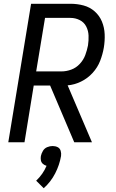

<svg xmlns="http://www.w3.org/2000/svg" viewBox="-20 -755 616 1019"><path d="M24 0H110L159 -301H246L374 0H468L339 -302Q375 -305 410 -322Q445 -339 471.5 -368Q498 -397 511.5 -432Q525 -467 531 -502Q537 -538 535.5 -573.5Q534 -609 521 -640.5Q508 -672 482.5 -694.5Q457 -717 423.5 -726Q390 -735 354 -735H145ZM306 -376H172L219 -660H354Q380 -660 403 -648.5Q426 -637 437.5 -614.5Q449 -592 450 -566Q451 -540 447 -514Q442 -488 432.5 -462.5Q423 -437 403.5 -416Q384 -395 358 -385.5Q332 -376 306 -376ZM212 244Q250 210 273 165Q296 120 304 73Q306 59 302 45.5Q298 32 286 26Q274 20 259 20Q245 20 230.5 26Q216 32 208 45.5Q200 59 197 73Q195 85 197 96Q199 107 207.5 114.5Q216 122 227 125Q218 147 204 167Q190 187 172 204Z"/></svg>

Font: Iosevka Sparkle Oblique
Style: Regular
Weight: 400
Italic angle: -9°
Designer: Belleve Invis
Foundry: Belleve Invis
Version: Version 4.5.0; ttfautohint (v1.8.3)